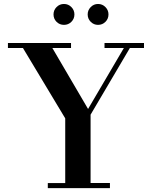

<svg xmlns="http://www.w3.org/2000/svg" viewBox="-20 -972 790 992"><path d="M227 0V-26H317V-360.5L98.5 -724H21V-750H347V-724H250.5L435 -409L620 -724H520V-750H724V-724H651L448 -379.5V-26.5H548V0ZM486.5 -843.5Q464.5 -843.5 448.8 -859.2Q433 -875 433 -897.5Q433 -919.5 448.8 -935.5Q464.5 -951.5 486.5 -951.5Q509 -951.5 524.8 -935.5Q540.5 -919.5 540.5 -897.5Q540.5 -875 524.8 -859.2Q509 -843.5 486.5 -843.5ZM310.5 -843.5Q288 -843.5 272.2 -859.2Q256.5 -875 256.5 -897.5Q256.5 -919.5 272.2 -935.5Q288 -951.5 310.5 -951.5Q333 -951.5 348.8 -935.5Q364.5 -919.5 364.5 -897.5Q364.5 -875 348.8 -859.2Q333 -843.5 310.5 -843.5Z"/></svg>

Font: Bodoni Moda SC 9pt SemiBold
Style: Regular
Weight: 600
Designer: Owen Earl
Foundry: indestructible type
Version: Version 2.005